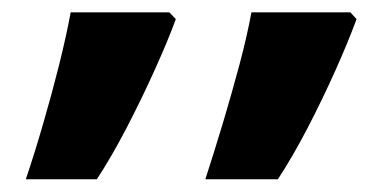

<svg xmlns="http://www.w3.org/2000/svg" viewBox="-20 -609 598 305"><path d="M421.4 -324.2H306.2Q319.8 -366.2 334 -413.3Q348.1 -460.4 360.4 -506.3Q372.6 -552.2 379.4 -589.4H536.6L546.4 -578.6Q533.7 -543.9 513.2 -498Q492.7 -452.1 468.8 -406Q444.8 -359.9 421.4 -324.2ZM133.8 -324.2H21Q35.2 -366.2 48.8 -413.3Q62.5 -460.4 74 -506.3Q85.4 -552.2 92.3 -589.4H249L259.3 -578.6Q246.6 -543.9 225.8 -498Q205.1 -452.1 181.2 -406Q157.2 -359.9 133.8 -324.2Z"/></svg>

Font: Lunasima
Style: Bold
Weight: 700
Designer: The DocRepair Project, Monotype Design Team
Foundry: Google
Version: Version 2.009